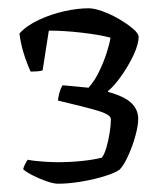

<svg xmlns="http://www.w3.org/2000/svg" viewBox="-20 -790 389 464"><path d="M120 -346Q110 -346 92.5 -352Q75 -358 58.5 -366.5Q42 -375 36 -381Q37 -386 40.5 -393Q44 -400 47 -404Q61 -401 84 -399.5Q107 -398 118 -398Q149 -398 178 -401Q207 -404 226 -409Q232 -416 237 -433Q242 -450 245 -469Q248 -488 248 -502Q248 -513 216 -522.5Q184 -532 120 -547Q121 -556 123.5 -565.5Q126 -575 131 -584L194 -578Q209 -595 220 -618Q231 -641 238 -663Q245 -685 247 -699Q221 -706 178 -711Q135 -716 98 -716L83 -620Q78 -618 69 -617.5Q60 -617 54 -617Q44 -639 37 -662Q30 -685 27 -709Q44 -728 74 -742Q104 -756 136 -763Q168 -770 194 -770Q208 -770 228.5 -762.5Q249 -755 268.5 -743.5Q288 -732 301.5 -720.5Q315 -709 315 -701Q315 -683 302.5 -656.5Q290 -630 272.5 -605.5Q255 -581 241 -570V-568Q281 -557 297.5 -541Q314 -525 314 -503Q314 -486 307 -461Q300 -436 289.5 -413Q279 -390 269 -380Q258 -372 232 -364Q206 -356 175.5 -351Q145 -346 120 -346Z"/></svg>

Font: Texturina ExtraLight
Style: Regular
Weight: 200
Designer: Guillermo Torres Carreño
Foundry: Omnibus-Type
Version: Version 1.002; ttfautohint (v1.8.3)